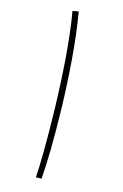

<svg xmlns="http://www.w3.org/2000/svg" viewBox="-134 -716 486 759"><g transform="rotate(20 108.5 -337.0)"><path d="M147 -3C147 -116 119 -447 59 -674L35 -668C94 -447 124 -76 124 0Z"/></g></svg>

Font: Noto Sans Arabic UI Th
Style: Regular
Weight: 100
Designer: Monotype Design Team, Nadine Chahine and Nizar Qandah
Foundry: Monotype Imaging Inc.
Version: Version 2.010